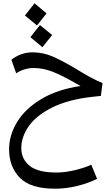

<svg xmlns="http://www.w3.org/2000/svg" viewBox="-20 -777 670 1163"><path d="M109 120Q109 186 159 227Q209 268 322 268Q371 268 428 255Q485 242 533 221L568 306Q515 333 447.5 349.5Q380 366 313 366Q164 366 99.5 299Q35 232 35 127Q35 42 84 -38.5Q133 -119 231 -177.5Q329 -236 468 -256Q352 -323 295 -344Q238 -365 184 -365Q127 -365 78 -333L49 -415Q75 -436 108 -448Q141 -460 176 -460Q241 -460 298.5 -435Q356 -410 442 -359Q538 -299 601 -274L591 -196L544 -191Q395 -175 297.5 -126.5Q200 -78 154.5 -13Q109 52 109 120ZM131 -683 189 -757 262 -696 204 -623ZM164 -552 222 -625 296 -565 237 -491Z"/></svg>

Font: FiraGO
Style: Italic
Weight: 400
Italic angle: -8°
Designer: bBox Type GmbH
Foundry: bBox Type GmbH
Version: Version 1.001